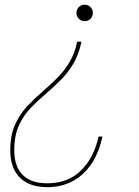

<svg xmlns="http://www.w3.org/2000/svg" viewBox="-20 -558 576 794"><path d="M317 -385.5Q305.5 -331.5 282.5 -293.2Q259.5 -255 230.5 -226.5Q201.5 -198 171.5 -172Q137.5 -143 107.2 -111.8Q77 -80.5 58 -38.8Q39 3 39 64Q39 129 73 164.5Q107 200 176 200Q261 200 315 147Q369 94 387.5 6.5H403.5Q389.5 73 357.8 120Q326 167 279.8 191.5Q233.5 216 175.5 216Q127.5 216 93.2 198.8Q59 181.5 40.8 147.5Q22.5 113.5 22.5 64Q22.5 1.5 42.2 -42.5Q62 -86.5 93.2 -119.5Q124.5 -152.5 159.5 -182.5Q189.5 -208.5 217.5 -236.5Q245.5 -264.5 267.2 -300.5Q289 -336.5 299 -385.5ZM330 -538.5Q344.5 -538.5 354.2 -528.8Q364 -519 364 -504.5Q364 -490.5 354.2 -480.5Q344.5 -470.5 330 -470.5Q316 -470.5 306 -480.5Q296 -490.5 296 -504.5Q296 -519 306 -528.8Q316 -538.5 330 -538.5Z"/></svg>

Font: Epilogue Thin
Style: Italic
Weight: 250
Italic angle: -12°
Designer: Tyler Finck
Foundry: Etcetera Type Co
Version: Version 2.112